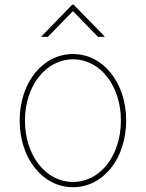

<svg xmlns="http://www.w3.org/2000/svg" viewBox="-20 -783 619 815"><path d="M290 11.7C418.5 11.7 515.6 -110.4 515.6 -271.5C515.6 -431.6 418 -553.7 290 -553.7C161.1 -553.7 63.5 -432.1 63.5 -271.5C63.5 -110.4 161.1 11.7 290 11.7ZM290 -10.7C173.8 -10.7 85.9 -123 85.9 -271.5C85.9 -418.5 174.8 -531.2 290 -531.2C405.3 -531.2 493.2 -418.9 493.2 -271.5C493.2 -123 405.8 -10.7 290 -10.7ZM183.1 -626.5 289.6 -735.8 396 -626.5H423.3V-629.4L292.5 -763.2H286.6L156.7 -629.4V-626.5Z"/></svg>

Font: Raveo Thin
Style: Regular
Weight: 100
Designer: Jakub Foglar, Rasmus Andersson (Inter)
Foundry: Jakubfoglar.com
Version: Version 1.100;Glyphs 3.2.3 (3260)